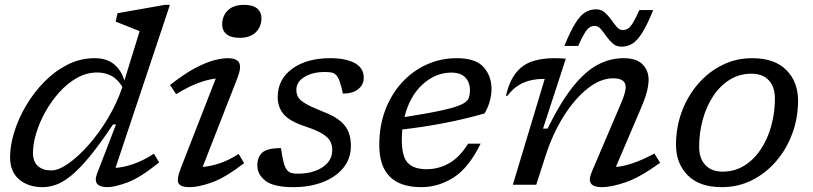

<svg xmlns="http://www.w3.org/2000/svg" viewBox="-20 -762 3354 792"><path d="M636.5 -92Q558 -28.5 505.2 -9.2Q452.5 10 424 10Q359 10 380.5 -46L458.5 -248.5H446Q391.5 -166.5 349.2 -115.5Q307 -64.5 273.2 -37.2Q239.5 -10 211 0Q182.5 10 155.5 10Q96.5 10 59 -21.8Q21.5 -53.5 21.5 -113.5Q21.5 -162 38.8 -217.5Q56 -273 87.8 -326.8Q119.5 -380.5 163 -424.8Q206.5 -469 259 -495.5Q311.5 -522 370.5 -522Q419 -522 449.5 -497.8Q480 -473.5 493 -429.5L556 -633.5L457 -673L465 -707.5L660 -742H681L456.5 -69.5Q489 -71.5 529.5 -85.2Q570 -99 615 -128ZM116 -131.5Q116 -95 136.5 -77Q157 -59 191.5 -59Q221.5 -59 262.2 -87.5Q303 -116 346 -164.8Q389 -213.5 425.8 -275.2Q462.5 -337 485 -403.5Q464.5 -436.5 438.2 -449.8Q412 -463 381.5 -463Q337.5 -463 297.8 -440.8Q258 -418.5 224.8 -381.5Q191.5 -344.5 167 -300.5Q142.5 -256.5 129.2 -212.2Q116 -168 116 -131.5Z M896.5 -661Q896.5 -696.5 919.8 -719.2Q943 -742 986.5 -742Q1023 -742 1040.8 -727Q1058.5 -712 1058.5 -687Q1058.5 -652 1035.2 -629Q1012 -606 968.5 -606Q932 -606 914.2 -621Q896.5 -636 896.5 -661ZM727 -71.5 870 -438Q838.5 -434.5 798 -419.8Q757.5 -405 706.5 -373.5L681.5 -411.5Q743 -459.5 788.5 -483Q834 -506.5 866.2 -514.2Q898.5 -522 919.5 -522Q955 -522 966 -504Q977 -486 959.5 -440.5L816 -73.5Q848 -76 885.8 -88.2Q923.5 -100.5 964.5 -127L987 -89Q909 -29 854 -9.5Q799 10 762 10Q725.5 10 716.5 -5.8Q707.5 -21.5 727 -71.5Z M1139 -151Q1144.5 -111 1150.5 -89.8Q1156.5 -68.5 1165 -59.5Q1173.5 -50.5 1183.5 -48Q1193.5 -45.5 1210 -45.5Q1247.5 -45.5 1279.5 -56.8Q1311.5 -68 1331 -90Q1350.5 -112 1350.5 -144Q1350.5 -164 1341.8 -180Q1333 -196 1309.5 -210.5Q1286 -225 1240.5 -240Q1172.5 -262.5 1149 -292Q1125.5 -321.5 1125.5 -361Q1125.5 -434.5 1185.2 -478.2Q1245 -522 1342 -522Q1406 -522 1443.2 -502Q1480.5 -482 1480.5 -441Q1480.5 -413 1458 -394.5Q1435.5 -376 1394.5 -376Q1381.5 -439 1366 -453Q1357.5 -461 1346.8 -463Q1336 -465 1319 -465Q1270 -465 1236.2 -444.8Q1202.5 -424.5 1202.5 -391.5Q1202.5 -374.5 1210 -361.2Q1217.5 -348 1241 -334.2Q1264.5 -320.5 1312.5 -301.5Q1361 -283 1385.5 -261.2Q1410 -239.5 1418.8 -214.5Q1427.5 -189.5 1427.5 -160.5Q1427.5 -107.5 1396 -69.2Q1364.5 -31 1310.8 -10.5Q1257 10 1190 10Q1109 10 1075.2 -16Q1041.5 -42 1041.5 -80Q1041.5 -113.5 1061.5 -132.2Q1081.5 -151 1139 -151Z M1962.5 -169.5Q1913 -68.5 1850.2 -29.2Q1787.5 10 1718 10Q1544.5 10 1544.5 -163.5Q1544.5 -242.5 1569.2 -308Q1594 -373.5 1638 -421.5Q1682 -469.5 1740 -495.8Q1798 -522 1864 -522Q1942 -522 1974.8 -485.2Q2007.5 -448.5 2007.5 -395Q2007.5 -369 1999.5 -341.8Q1991.5 -314.5 1978.5 -294Q1893.5 -269.5 1805.2 -253Q1717 -236.5 1639.5 -228Q1637.5 -207.5 1637.5 -185.5Q1637.5 -116 1662.2 -90Q1687 -64 1740 -64Q1789 -64 1832.5 -88.5Q1876 -113 1911 -169.5ZM1841.5 -462.5Q1777 -462.5 1723.2 -413.8Q1669.5 -365 1648.5 -279Q1747.5 -294.5 1802.8 -306.8Q1858 -319 1882.5 -330.5Q1907 -342 1912.8 -356Q1918.5 -370 1918.5 -389.5Q1918.5 -423 1899 -442.8Q1879.5 -462.5 1841.5 -462.5Z M2072 -366 2067 -368Q2082 -429 2109.2 -462.5Q2136.5 -496 2176 -509Q2215.5 -522 2266 -522Q2290.5 -522 2314 -520L2220 -231.5H2238.5Q2293.5 -342.5 2344.5 -405.8Q2395.5 -469 2446.5 -495.5Q2497.5 -522 2552 -522Q2605.5 -522 2630.5 -496.5Q2655.5 -471 2655.5 -433Q2655.5 -413 2648.8 -385.2Q2642 -357.5 2622 -311L2520.5 -73.5Q2584.5 -78 2679.5 -128.5L2703 -90.5Q2621 -31 2561.8 -10.5Q2502.5 10 2461.5 10Q2429.5 10 2418 -4.8Q2406.5 -19.5 2422.5 -56.5L2541 -334Q2552.5 -361.5 2556.8 -377Q2561 -392.5 2561 -403Q2561 -439 2509 -439Q2457 -439 2403.8 -396.8Q2350.5 -354.5 2305.2 -282.5Q2260 -210.5 2231 -121L2192 0H2095.5L2227 -436.5H2222.5Q2174 -436.5 2137.8 -420.2Q2101.5 -404 2072 -366ZM2674.5 -720.5Q2649.5 -659 2629 -626.5Q2608.5 -594 2588.2 -581.8Q2568 -569.5 2544 -569.5Q2522.5 -569.5 2507.8 -582.5Q2493 -595.5 2481.2 -612.2Q2469.5 -629 2458.5 -642Q2447.5 -655 2433.5 -655Q2422 -655 2412.5 -649.2Q2403 -643.5 2392 -626Q2381 -608.5 2365 -572.5H2308Q2333 -634 2353.5 -666.5Q2374 -699 2394.2 -711.2Q2414.5 -723.5 2438.5 -723.5Q2460 -723.5 2474.8 -710.5Q2489.5 -697.5 2501.2 -680.8Q2513 -664 2524 -651Q2535 -638 2549 -638Q2560.5 -638 2570 -643.8Q2579.5 -649.5 2590.5 -667.2Q2601.5 -685 2617.5 -720.5Z M3082.5 -522Q3175.5 -522 3223.8 -473Q3272 -424 3272 -347Q3272 -275 3248 -210.5Q3224 -146 3181 -96.2Q3138 -46.5 3081 -18.2Q3024 10 2958 10Q2865 10 2816.8 -39Q2768.5 -88 2768.5 -165Q2768.5 -237 2792.5 -301.5Q2816.5 -366 2859.5 -415.8Q2902.5 -465.5 2959.5 -493.8Q3016.5 -522 3082.5 -522ZM2961 -54Q3010.5 -54 3050.2 -78.8Q3090 -103.5 3118.2 -146Q3146.5 -188.5 3161.5 -242.8Q3176.5 -297 3176.5 -356Q3176.5 -404 3151 -431Q3125.5 -458 3079.5 -458Q3030 -458 2990.2 -433.2Q2950.5 -408.5 2922.2 -366Q2894 -323.5 2879 -269.2Q2864 -215 2864 -156Q2864 -108 2889.8 -81Q2915.5 -54 2961 -54Z"/></svg>

Font: Newsreader 6pt
Style: Italic
Weight: 400
Italic angle: -17°
Designer: Hugues Gentile
Foundry: Production Type
Version: Version 1.003; ttfautohint (v1.8.3)